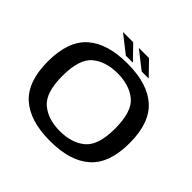

<svg xmlns="http://www.w3.org/2000/svg" viewBox="-194 -998 1201 1201"><g transform="rotate(45 407.0 -397.5)"><path d="M402 5.5Q224 5.5 132.2 -76.8Q40.5 -159 40.5 -337.5Q40.5 -516 132.2 -598.2Q224 -680.5 402.2 -680.5Q580.5 -680.5 672.2 -598.2Q764 -516 764 -337.5Q764 -159 672.2 -76.8Q580.5 5.5 402 5.5ZM402 -81.5Q507.5 -81.5 571.5 -135.5Q635.5 -189.5 635.5 -337.5Q635.5 -486.5 571.5 -540Q507.5 -593.5 402 -593.5Q297 -593.5 233 -540Q169 -486.5 169 -337.5Q169 -189.5 233 -135.5Q297 -81.5 402 -81.5ZM500.5 -707.5 383 -799.5H473.5L562.5 -707.5ZM360.5 -707.5 243 -799.5H333.5L422.5 -707.5Z"/></g></svg>

Font: Anybody ExtraExpanded Medium
Style: Regular
Weight: 500
Width: 8
Designer: Tyler Finck
Foundry: Etcetera Type Company
Version: Version 1.010; ttfautohint (v1.8.3) -l 8 -r 50 -G 200 -x 14 